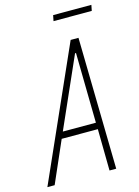

<svg xmlns="http://www.w3.org/2000/svg" viewBox="-146 -901 702 970"><g transform="rotate(-15 204.5 -416.0)"><path d="M-22 0 284 -688H325L338 0H303L300 -217H111L16 0ZM126 -251H299L293 -617H288ZM225 -802 231 -832H431L425 -802Z"/></g></svg>

Font: Saira Condensed Thin
Style: Italic
Weight: 250
Width: 3
Italic angle: -12°
Designer: Hector Gatti with collaboration of the Omnibus-Type team
Foundry: Omnibus-Type
Version: Version 1.101